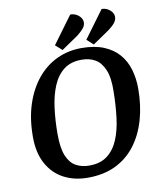

<svg xmlns="http://www.w3.org/2000/svg" viewBox="-92 -915 838 1000"><g transform="rotate(-10 326.5 -415.5)"><path d="M292 11Q221 11 165.5 -18Q110 -47 78 -105Q46 -163 46 -247Q46 -344 71 -420Q96 -496 140.5 -550Q185 -604 245 -632Q305 -660 375 -660Q444 -660 492.5 -640Q541 -620 571.5 -585Q602 -550 616 -502.5Q630 -455 630 -402Q630 -313 608.5 -237.5Q587 -162 544.5 -106Q502 -50 439 -19.5Q376 11 292 11ZM310 -50Q369 -50 406 -78.5Q443 -107 463.5 -156Q484 -205 492 -269.5Q500 -334 501 -406Q503 -480 485.5 -522Q468 -564 437.5 -582Q407 -600 365 -600Q308 -600 271 -571.5Q234 -543 213 -493Q192 -443 183.5 -377.5Q175 -312 175 -239Q175 -167 191.5 -126Q208 -85 238.5 -67.5Q269 -50 310 -50ZM442 -667 408 -698 514 -842Q532 -842 546 -834Q560 -826 568 -814.5Q576 -803 576 -790Q576 -774 565 -759.5Q554 -745 530 -727ZM277 -667 242 -698 348 -842Q367 -842 381 -834Q395 -826 403 -814.5Q411 -803 411 -790Q411 -774 399.5 -759.5Q388 -745 365 -727Z"/></g></svg>

Font: Faustina Light SemiBold
Style: Italic
Weight: 600
Italic angle: -8°
Version: Version 1.200